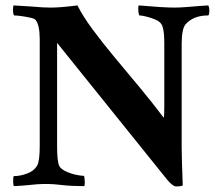

<svg xmlns="http://www.w3.org/2000/svg" viewBox="-20 -666 799 691"><path d="M613.3 4.9Q602.5 4.9 583 -17.6L185.5 -511.7V-137.7Q185.5 -85.9 193.4 -68.4Q199.2 -57.6 216.8 -49.3Q234.4 -41 252.9 -37.1Q271.5 -33.2 281.2 -33.2Q283.2 -33.2 284.2 -24.9Q285.2 -16.6 285.2 -7.8Q285.2 1 283.2 3.9Q236.3 3.9 203.6 0Q170.9 -3.9 151.4 -3.9Q127.9 -3.9 114.3 -2.9Q100.6 -2 83.5 0Q66.4 2 30.3 3.9Q27.3 1 27.3 -13.7Q27.3 -32.2 30.3 -32.2Q52.7 -32.2 77.6 -41.5Q102.5 -50.8 113.3 -69.3Q123 -85 123 -140.6V-524.4Q123 -575.2 108.4 -593.8Q105.5 -598.6 90.3 -602.1Q75.2 -605.5 58.1 -607.9Q41 -610.4 31.2 -610.4Q29.3 -610.4 27.8 -618.2Q26.4 -626 26.9 -635.3Q27.3 -644.5 29.3 -646.5L91.8 -642.6Q114.3 -640.6 132.3 -639.6Q150.4 -638.7 163.1 -638.7Q179.7 -638.7 203.6 -640.6Q227.5 -642.6 258.8 -646.5Q278.3 -607.4 313 -560.5Q347.7 -513.7 391.1 -461.4Q434.6 -409.2 481 -353.5Q527.3 -297.9 569.3 -242.2Q570.3 -246.1 570.8 -255.9Q571.3 -265.6 571.3 -282.2V-511.7Q571.3 -568.4 558.6 -582Q552.7 -589.8 537.6 -596.2Q522.5 -602.5 506.3 -606.4Q490.2 -610.4 482.4 -610.4Q480.5 -610.4 479 -618.2Q477.5 -626 477.5 -635.3Q477.5 -644.5 479.5 -646.5Q524.4 -642.6 556.6 -640.6Q588.9 -638.7 608.4 -638.7Q625 -638.7 650.4 -640.6Q675.8 -642.6 698.7 -644.5Q721.7 -646.5 729.5 -646.5Q733.4 -639.6 733.4 -628.9Q733.4 -610.4 728.5 -610.4Q675.8 -610.4 647.5 -578.1Q633.8 -561.5 633.8 -506.8V-135.7Q633.8 -118.2 634.8 -84Q635.7 -49.8 637.7 1Q633.8 4.9 613.3 4.9Z"/></svg>

Font: Crimson Text Bold
Style: Bold
Weight: 700
Designer: Sebastian Kosch
Foundry: Sebastian Kosch
Version: Version 1.10 July 1, 2025